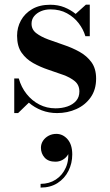

<svg xmlns="http://www.w3.org/2000/svg" viewBox="-20 -490 486 849"><path d="M43 10V-143H63Q74 -104 97.8 -74.2Q121.5 -44.5 154 -27.8Q186.5 -11 225.5 -11Q254 -11 278 -19.2Q302 -27.5 316.5 -44Q331 -60.5 331 -85.5Q331 -114 311 -130.8Q291 -147.5 259.8 -158.8Q228.5 -170 193.5 -181.8Q158.5 -193.5 127 -211Q95.5 -228.5 75.5 -257Q55.5 -285.5 55.5 -332Q55.5 -368.5 72.5 -399.5Q89.5 -430.5 122.2 -449.8Q155 -469 202 -469Q236.5 -469 264.5 -457.8Q292.5 -446.5 314.5 -428.5L360 -469.5H377V-330H357.5Q348.5 -360.5 328 -387.2Q307.5 -414 276.2 -431.2Q245 -448.5 203 -448.5Q180 -448.5 161.2 -440.5Q142.5 -432.5 131 -418.5Q119.5 -404.5 119.5 -385Q119.5 -359.5 140.2 -343.5Q161 -327.5 193.5 -315.5Q226 -303.5 262.5 -291.2Q299 -279 331.5 -261Q364 -243 384.5 -214.8Q405 -186.5 405 -142.5Q405 -93.5 381 -59.5Q357 -25.5 317.8 -7.8Q278.5 10 232.5 10Q196 10 164.2 -2.2Q132.5 -14.5 107.5 -36L60 10ZM159.5 339.5V323Q197.5 323 226.8 304Q256 285 271 251.2Q286 217.5 280.5 174H286Q286.5 185.5 278.2 197.5Q270 209.5 256 217.2Q242 225 225 225Q193.5 225 177.2 206.8Q161 188.5 161 163.5Q161 146.5 170.2 132.5Q179.5 118.5 195 110.2Q210.5 102 229 102Q258 102 278.8 125.8Q299.5 149.5 299.5 193Q299.5 232 282.8 265.5Q266 299 234.8 319.2Q203.5 339.5 159.5 339.5Z"/></svg>

Font: Bodoni Moda 11pt SemiBold
Style: Regular
Weight: 600
Designer: Owen Earl
Foundry: indestructible type
Version: Version 2.004